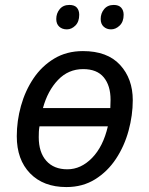

<svg xmlns="http://www.w3.org/2000/svg" viewBox="-20 -750 603 778"><path d="M249 8Q156 8 102 -47.5Q48 -103 48 -198Q48 -260 65 -321Q82 -382 115.5 -432Q149 -482 199.5 -512.5Q250 -543 316 -543Q415 -543 466.5 -487Q518 -431 518 -344Q518 -283 501 -220.5Q484 -158 450 -106.5Q416 -55 365.5 -23.5Q315 8 249 8ZM427 -312Q427 -321 427.5 -328.5Q428 -336 428 -346Q428 -403 400.5 -436.5Q373 -470 317 -470Q257 -470 215 -426Q173 -382 154 -312ZM253 -64Q308 -64 353 -110Q398 -156 417 -238H140Q138 -227 137.5 -216Q137 -205 137 -194Q137 -133 167.5 -98.5Q198 -64 253 -64ZM430 -631Q412 -631 400 -642Q388 -653 388 -673Q388 -696 402 -713Q416 -730 441 -730Q461 -730 471 -719Q481 -708 481 -690Q481 -662 465 -646.5Q449 -631 430 -631ZM251 -631Q232 -631 220 -642Q208 -653 208 -673Q208 -696 222 -713Q236 -730 261 -730Q282 -730 291.5 -719Q301 -708 301 -690Q301 -662 285.5 -646.5Q270 -631 251 -631Z"/></svg>

Font: Noto Sans
Style: Italic
Weight: 400
Italic angle: -12°
Designer: Monotype Design Team
Foundry: Monotype Imaging Inc.
Version: Version 2.013; ttfautohint (v1.8.4.7-5d5b)